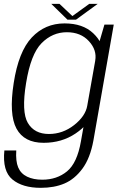

<svg xmlns="http://www.w3.org/2000/svg" viewBox="-36 -716 615 968"><path d="M169.5 231Q237.5 231 288.8 209.2Q340 187.5 379.2 134.8Q418.5 82 435 -8L537.5 -592H490.5L454.5 -468.5L372 -3.5Q353 106 301.8 148Q250.5 190 177 190Q132.5 190 100.8 174.8Q69 159.5 55.8 128.2Q42.5 97 46 42.5H-14Q-24.5 146.5 26.5 188.8Q77.5 231 169.5 231ZM184 4Q275.5 4 345 -43Q414.5 -90 423 -140.5L404 -183.5Q395 -130.5 337.8 -85.5Q280.5 -40.5 210.5 -40.5Q137.5 -40.5 104.5 -96Q71.5 -151.5 95.5 -297Q119 -443 173.5 -498.2Q228 -553.5 301 -553.5Q371 -553.5 412.2 -508.5Q453.5 -463.5 444 -410.5L477.5 -450.5Q486 -499 433.8 -548.5Q381.5 -598 289.5 -598Q191 -598 124.2 -527Q57.5 -456 33 -297Q8.5 -139.5 47 -67.8Q85.5 4 184 4ZM304 -617H347.5L456.5 -696.5H414L329 -635L264 -696.5H222.5Z"/></svg>

Font: Anybody UltraCondensed Thin Light
Style: Italic
Weight: 300
Italic angle: -10°
Version: Version 1.111